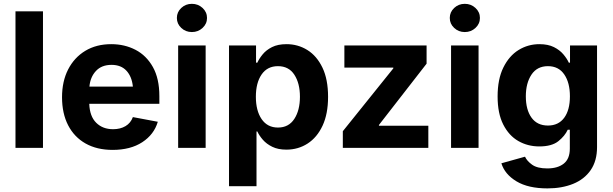

<svg xmlns="http://www.w3.org/2000/svg" viewBox="-20 -788 3264 1023"><path d="M209 -727.5V0H62.5V-727.5Z M580.1 10.7Q496.6 10.7 436 -23.4Q375.5 -57.6 343 -120.6Q310.5 -183.6 310.5 -270Q310.5 -354.5 343 -418Q375.5 -481.4 434.3 -517.1Q493.2 -552.7 572.8 -552.7Q644 -552.7 702.1 -522.5Q760.3 -492.2 794.7 -430.7Q829.1 -369.1 829.1 -275.9V-234.9H455.6Q458 -168 492.7 -133.8Q527.3 -99.6 582.5 -99.6Q621.1 -99.6 648.7 -116Q676.3 -132.3 688 -164.1L820.8 -139.2Q800.8 -71.3 738 -30.3Q675.3 10.7 580.1 10.7ZM456.5 -326.7H688Q682.6 -379.9 653.8 -411.1Q625 -442.4 574.2 -442.4Q521.5 -442.4 491.2 -409.9Q460.9 -377.4 456.5 -326.7Z M929.2 0V-545.9H1075.7V0ZM1002.4 -617.2Q969.2 -617.2 945.8 -639.2Q922.4 -661.1 922.4 -692.4Q922.4 -723.6 945.8 -745.6Q969.2 -767.6 1002.4 -767.6Q1035.6 -767.6 1059.3 -745.6Q1083 -723.6 1083 -692.4Q1083 -661.1 1059.3 -639.2Q1035.6 -617.2 1002.4 -617.2Z M1200.2 204.1V-545.9H1344.2V-454.1H1351.1Q1360.8 -475.6 1379.6 -498.5Q1398.4 -521.5 1429.4 -537.1Q1460.4 -552.7 1506.8 -552.7Q1567.4 -552.7 1617.7 -521.5Q1668 -490.2 1698 -427.7Q1728 -365.2 1728 -272Q1728 -181.2 1698.7 -118.4Q1669.4 -55.7 1619.1 -23.2Q1568.8 9.3 1505.9 9.3Q1461.4 9.3 1430.7 -5.9Q1399.9 -21 1380.6 -43.2Q1361.3 -65.4 1351.1 -87.4H1346.7V204.1ZM1460.9 -108.4Q1518.1 -108.4 1548.1 -154.3Q1578.1 -200.2 1578.1 -272.5Q1578.1 -344.2 1548.3 -389.9Q1518.6 -435.5 1460.9 -435.5Q1404.3 -435.5 1373.8 -391.1Q1343.3 -346.7 1343.3 -272.5Q1343.3 -198.2 1374 -153.3Q1404.8 -108.4 1460.9 -108.4Z M1806.6 0V-88.9L2075.7 -423.8V-427.7H1814.9V-545.9H2252.9V-448.7L1999 -122.1V-118.2H2262.2V0Z M2383.3 0V-545.9H2529.8V0ZM2456.5 -617.2Q2423.3 -617.2 2399.9 -639.2Q2376.5 -661.1 2376.5 -692.4Q2376.5 -723.6 2399.9 -745.6Q2423.3 -767.6 2456.5 -767.6Q2489.7 -767.6 2513.4 -745.6Q2537.1 -723.6 2537.1 -692.4Q2537.1 -661.1 2513.4 -639.2Q2489.7 -617.2 2456.5 -617.2Z M2897 215.8Q2794.4 215.8 2731.9 178.2Q2669.4 140.6 2651.4 82L2777.3 46.9Q2787.6 69.8 2815.2 89.6Q2842.8 109.4 2896 109.4Q2951.7 109.4 2983.9 83.7Q3016.1 58.1 3016.1 3.9V-96.7H3004.9Q2989.7 -63.5 2954.8 -35.6Q2919.9 -7.8 2853.5 -7.8Q2792 -7.8 2741.7 -36.6Q2691.4 -65.4 2661.4 -124.5Q2631.3 -183.6 2631.3 -273.9Q2631.3 -366.2 2661.9 -428.2Q2692.4 -490.2 2742.9 -521.5Q2793.5 -552.7 2854 -552.7Q2899.9 -552.7 2931.2 -537.1Q2962.4 -521.5 2981.7 -498.5Q3001 -475.6 3010.7 -454.1H3017.1V-545.9H3161.1V-4.4Q3161.1 69.3 3127.2 118.4Q3093.3 167.5 3033.4 191.7Q2973.6 215.8 2897 215.8ZM2899.4 -119.1Q2955.6 -119.1 2986.1 -160.4Q3016.6 -201.7 3016.6 -274.9Q3016.6 -347.7 2986.3 -391.6Q2956.1 -435.5 2899.4 -435.5Q2841.8 -435.5 2811.8 -390.4Q2781.7 -345.2 2781.7 -274.9Q2781.7 -203.1 2812 -161.1Q2842.3 -119.1 2899.4 -119.1Z"/></svg>

Font: Inter-Bold
Style: Bold
Weight: 700
Designer: Rasmus Andersson
Foundry: rsms
Version: Version 4.000;git-a52131595